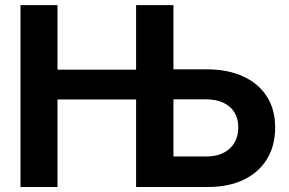

<svg xmlns="http://www.w3.org/2000/svg" viewBox="-20 -748 1157 768"><path d="M62 0V-727.5H210V-469.2H586.9V-350.1H210V0ZM621.1 -470.7H806.6Q891.1 -470.7 952.6 -442.4Q1014.2 -414.1 1047.4 -362.1Q1080.6 -310.1 1080.6 -238.3Q1080.6 -165 1047.9 -111.6Q1015.1 -58.1 954.8 -29.1Q894.5 0 811 0H524.4V-727.5H673.8V-122.1H804.2Q864.3 -122.1 898.7 -153.6Q933.1 -185.1 933.1 -239.7Q933.1 -274.4 917.5 -299.1Q901.9 -323.7 873 -337.2Q844.2 -350.6 804.2 -350.6H621.1Z"/></svg>

Font: Inter 20pt
Style: Bold
Weight: 700
Version: Version 4.001;git-66647c0bb